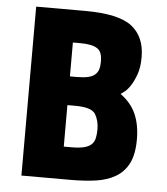

<svg xmlns="http://www.w3.org/2000/svg" viewBox="-51 -733 676 779"><g transform="rotate(5 287.5 -344.0)"><path d="M65 0H266Q322 0 368 -6.5Q414 -13 448 -33Q482 -53 500.5 -89.5Q519 -126 519 -187Q519 -246 500 -289.5Q481 -333 437 -365Q440 -367 451.5 -375.5Q463 -384 475.5 -402.5Q488 -421 498.5 -450Q509 -479 509 -521Q509 -604 455 -646Q401 -688 265 -688H65ZM226 -132V-301H258Q325 -301 340.5 -275Q356 -249 356 -214Q356 -193 352.5 -177.5Q349 -162 338.5 -152Q328 -142 308.5 -137Q289 -132 257 -132ZM226 -418V-556H254Q280 -556 297.5 -552.5Q315 -549 326 -541.5Q337 -534 341.5 -521Q346 -508 346 -488Q346 -470 342 -457Q338 -444 327.5 -435Q317 -426 299 -422Q281 -418 253 -418Z"/></g></svg>

Font: Secuela Black
Style: Regular
Weight: 900
Designer: Fernando Haro
Foundry: deFharo
Version: Version 1.704